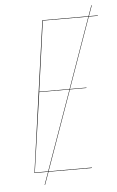

<svg xmlns="http://www.w3.org/2000/svg" viewBox="-55 -766 525 862"><g transform="rotate(-5 207.5 -335.5)"><path d="M415 -678.2H374L261.7 -361.8H335.9V-359.9H261.2L133.8 -2H329.1V0H133.3L112.8 57.1H110.8L131.3 0H69.8L165 -680.2H373L390.1 -728H392.1L375 -680.2H415ZM259.8 -361.8 372.1 -678.2H167L123 -361.8ZM131.8 -2 259.3 -359.9H123L71.8 -2Z"/></g></svg>

Font: Fira Sans Compressed Two
Style: Italic
Weight: 100
Width: 3
Italic angle: -8°
Designer: Carrois Corporate & Edenspiekermann AG
Foundry: Carrois Corporate GbR & Edenspiekermann AG
Version: Version 4.203;PS 004.203;hotconv 1.0.88;makeotf.lib2.5.64775